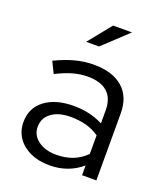

<svg xmlns="http://www.w3.org/2000/svg" viewBox="-134 -808 784 909"><g transform="rotate(20 258.0 -353.5)"><path d="M221 9Q166 9 124.5 -10Q83 -29 59.5 -63Q36 -97 36 -142Q36 -213 90 -254Q144 -295 236 -295Q317 -295 383 -261V-327Q383 -387 349 -417.5Q315 -448 250 -448Q213 -448 175.5 -437.5Q138 -427 93 -404L65 -461Q119 -487 165 -499Q211 -511 257 -511Q352 -511 403.5 -466Q455 -421 455 -337V0H383V-49Q349 -20 308.5 -5.5Q268 9 221 9ZM107 -144Q107 -102 142.5 -75.5Q178 -49 234 -49Q279 -49 316 -63Q353 -77 383 -107V-201Q352 -222 317 -231.5Q282 -241 238 -241Q178 -241 142.5 -214.5Q107 -188 107 -144ZM185 -600 279 -716H374L250 -600Z"/></g></svg>

Font: Red Hat Display Variable
Style: Regular
Weight: 400
Designer: Pentagram, MCKL
Foundry: Pentagram, MCKL
Version: Version 1.021